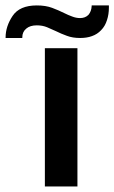

<svg xmlns="http://www.w3.org/2000/svg" viewBox="-118 -675 415 697"><path d="M163.1 2Q163.1 2 163.1 -62.5Q163.1 -127.9 163.1 -211.9Q163.1 -247.1 163.1 -284.2Q163.1 -320.3 163.1 -353.5Q163.1 -415 163.1 -458Q163.1 -500 163.1 -500Q163.1 -500 147.5 -500Q132.8 -500 113.3 -500Q88.9 -500 67.4 -500Q44.9 -500 44.9 -500Q44.9 -500 44.9 -435.5Q44.9 -370.1 44.9 -286.1Q44.9 -251 44.9 -213.9Q44.9 -177.7 44.9 -144.5Q44.9 -83 44.9 -40Q44.9 2 44.9 2Q44.9 2 60.5 2Q75.2 2 94.7 2Q119.1 2 140.6 2Q163.1 2 163.1 2ZM277.3 -655.3Q277.3 -655.3 246.1 -655.3Q214.8 -655.3 214.8 -655.3Q214.8 -655.3 214.8 -654.3Q214.8 -653.3 214.8 -653.3Q213.9 -633.8 203.1 -621.1Q191.4 -609.4 172.9 -609.4Q158.2 -609.4 143.6 -615.2Q129.9 -620.1 114.3 -627.9Q94.7 -637.7 71.3 -646.5Q47.9 -655.3 15.6 -655.3Q-46.9 -655.3 -72.3 -617.2Q-97.7 -579.1 -97.7 -539.1Q-97.7 -539.1 -97.7 -538.1Q-97.7 -537.1 -97.7 -537.1Q-97.7 -537.1 -67.4 -537.1Q-37.1 -537.1 -37.1 -537.1Q-37.1 -537.1 -37.1 -538.1Q-37.1 -539.1 -37.1 -539.1Q-37.1 -559.6 -22.5 -571.3Q-8.8 -583 15.6 -583Q36.1 -583 52.7 -576.2Q69.3 -569.3 85.9 -561.5Q103.5 -552.7 125 -544.9Q145.5 -537.1 172.9 -537.1Q197.3 -537.1 215.8 -543.9Q235.4 -550.8 249 -565.4Q263.7 -580.1 270.5 -602.5Q277.3 -623 277.3 -647.5Q277.3 -650.4 277.3 -653.3Q277.3 -653.3 277.3 -654.3Q277.3 -655.3 277.3 -655.3Z"/></svg>

Font: umazing
Style: Display
Weight: 400
Designer: umazing